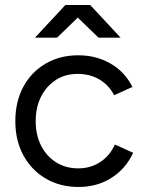

<svg xmlns="http://www.w3.org/2000/svg" viewBox="-20 -732 581 764"><path d="M293 12Q219 12 162 -21.5Q105 -55 73 -114Q41 -173 41 -250Q41 -327 72.5 -386Q104 -445 161 -478.5Q218 -512 291 -512Q363 -512 420 -479Q477 -446 507 -386L434 -353Q414 -393 376 -415.5Q338 -438 289 -438Q240 -438 202.5 -414Q165 -390 143.5 -347.5Q122 -305 122 -250Q122 -195 143.5 -152.5Q165 -110 203.5 -86Q242 -62 291 -62Q340 -62 378.5 -87Q417 -112 437 -157L510 -124Q480 -60 423 -24Q366 12 293 12ZM372 -582 241 -709V-712H339L460 -582ZM119 -582 240 -712H338V-709L207 -582Z"/></svg>

Font: Figtree Light
Style: Regular
Weight: 400
Version: Version 2.002